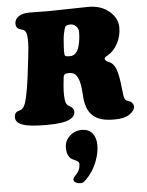

<svg xmlns="http://www.w3.org/2000/svg" viewBox="-69 -767 941 1231"><g transform="rotate(-5 401.5 -151.0)"><path d="M350.1 -277.8 344.7 -226.1Q340.8 -187.5 342.3 -155.3Q343.8 -123 350.1 -109.9Q355 -100.6 360.1 -96.2Q365.2 -91.8 372.3 -88.1Q379.4 -84.5 383.8 -80.6Q398.9 -68.8 398.9 -51.3Q398.9 -22 367.7 -4.9Q326.2 18.6 217.8 18.6Q105.5 18.6 63 2.9Q16.1 -12.2 16.1 -47.4Q16.1 -72.3 30.8 -81.5Q36.1 -85.4 45.4 -87.6Q54.7 -89.8 62.7 -94.7Q70.8 -99.6 78.6 -112.3Q100.1 -147 120.6 -305.7L134.3 -420.9Q152.8 -563 131.3 -591.3Q124.5 -600.1 108.4 -604.7Q92.3 -609.4 85.9 -613.8Q71.8 -623.5 71.8 -646Q71.8 -672.4 96.4 -690.7Q121.1 -709 166.5 -709Q190.4 -709 227.5 -708.3Q264.6 -707.5 290.5 -707.5Q328.6 -707.5 419.2 -710Q509.8 -712.4 546.9 -712.4Q628.9 -712.4 681.2 -667.7Q733.4 -623 733.4 -564Q733.4 -508.8 708 -460.9Q682.6 -413.1 640.6 -390.1Q639.6 -389.6 637.5 -388.4Q635.3 -387.2 634.3 -386.5Q633.3 -385.7 631.1 -384.5Q628.9 -383.3 628.2 -382.3Q627.4 -381.3 626 -380.1Q624.5 -378.9 623.8 -377.7Q623 -376.5 622.6 -374.8Q622.1 -373 622.1 -371.6Q622.1 -365.7 628.4 -359.6Q634.8 -353.5 641.6 -351.1Q680.2 -338.4 695.3 -288.6Q705.6 -256.8 710.9 -213.1Q716.3 -169.4 719.7 -139.2Q723.1 -108.9 730.5 -100.1Q735.4 -93.3 747.1 -89.6Q758.8 -85.9 761.7 -84Q782.7 -71.3 782.7 -50.3Q782.7 -24.9 749.3 -1.7Q715.8 21.5 651.4 21.5Q600.1 21.5 567.4 11.7Q534.7 2 511.2 -19.5Q487.8 -41 476.3 -75.2Q464.8 -109.4 463.6 -140.1Q462.4 -170.9 457.5 -207.3Q452.6 -243.7 441.4 -265.6Q435.1 -277.8 428 -285.4Q420.9 -293 412.6 -295.9Q404.3 -298.8 399.2 -299.6Q394 -300.3 385.7 -300.3Q368.7 -300.3 362.3 -297.4Q352.1 -292.5 350.1 -277.8ZM402.8 -407.7Q424.8 -407.7 439.9 -424.1Q455.1 -440.4 461.9 -466.3Q468.8 -492.2 471.2 -513.9Q473.6 -535.6 473.6 -557.1Q473.6 -579.1 458.3 -594.5Q442.9 -609.9 422.9 -609.9Q391.6 -609.9 386.7 -594.7Q374 -556.6 370.6 -512.7L367.7 -469.2Q365.7 -447.8 367.7 -422.9Q368.7 -413.1 376 -410.4Q383.3 -407.7 402.8 -407.7ZM355 384.3Q355 370.1 373.5 354Q383.3 345.2 392.6 327.1Q401.9 309.1 401.9 285.2Q401.9 274.9 393.8 269Q385.7 263.2 374.5 258.5Q363.3 253.9 352.1 246.6Q340.8 239.3 332.8 221.2Q324.7 203.1 324.7 174.8Q324.7 130.9 357.7 100.3Q390.6 69.8 435.5 69.8Q480.5 69.8 503.9 99.1Q527.3 128.4 527.3 174.8Q527.3 217.8 512.2 262.7Q497.1 307.6 476.6 338.6Q456.1 369.6 435.8 389.4Q415.5 409.2 404.3 409.2Q378.9 409.2 366.9 401.1Q355 393.1 355 384.3Z"/></g></svg>

Font: Cooper* Black
Style: Italic
Weight: 900
Italic angle: -7°
Designer: Owen Earl
Foundry: indestructible type*
Version: Version 0.001